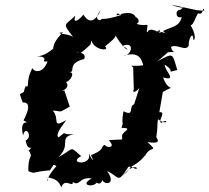

<svg xmlns="http://www.w3.org/2000/svg" viewBox="-20 -783 896 823"><path d="M700 -559C753 -564 719 -547 713 -582C741 -596 774 -561 789 -587C787 -619 809 -653 809 -611C829 -618 794 -692 787 -681C806 -653 821 -723 830 -726C855 -714 848 -766 856 -737L825 -739L714 -763C778 -736 778 -765 753 -741C729 -742 732 -700 759 -710C749 -667 715 -669 679 -650C709 -619 698 -652 639 -647C683 -647 649 -680 669 -641C601 -678 618 -631 609 -649C616 -697 615 -664 564 -681C598 -692 535 -744 566 -671C573 -727 540 -739 481 -717C496 -697 459 -740 501 -719C413 -691 424 -710 409 -696C375 -702 419 -745 414 -744C383 -674 354 -692 337 -721C336 -714 287 -667 303 -716C257 -671 245 -687 294 -624C277 -640 202 -638 250 -645C218 -612 202 -588 210 -556C230 -612 195 -543 139 -542C202 -538 144 -514 184 -520C165 -467 126 -473 119 -491C87 -433 110 -404 90 -414C75 -380 95 -397 65 -379L77 -344C127 -346 83 -274 81 -267C125 -241 58 -290 79 -202C89 -251 123 -195 90 -181C90 -201 88 -143 114 -150C88 -114 102 -162 113 -115C126 -133 97 -109 102 -49C137 -36 110 -46 194 -53C213 -79 206 -81 222 -71C163 -6 190 9 185 -23C221 -15 231 -7 243 20C258 -24 294 25 292 -3C323 18 320 -27 373 -18C319 11 378 22 394 0C420 18 424 -35 420 -26C404 10 489 20 439 -50C495 -23 483 5 528 -64C525 -69 567 -82 505 -29C569 -105 586 -36 543 -69C595 -97 600 -120 602 -115C625 -163 662 -127 612 -174C653 -168 666 -172 650 -195C657 -239 653 -248 657 -272C701 -239 703 -281 672 -256C653 -263 696 -306 663 -302L678 -389C739 -424 703 -382 679 -451C743 -434 685 -480 686 -506C741 -471 681 -470 740 -483C717 -558 725 -557 656 -521ZM362 -110C356 -73 273 -84 328 -114C275 -159 302 -148 230 -109C289 -165 227 -193 297 -208C227 -203 278 -229 231 -194C214 -207 250 -247 264 -268C198 -231 239 -272 206 -309C250 -307 226 -296 279 -326L256 -395C217 -385 297 -402 258 -436C264 -416 313 -473 276 -474C308 -472 263 -511 341 -530C355 -566 288 -556 316 -561C303 -542 314 -542 368 -592L371 -610C386 -564 455 -564 430 -584C464 -612 472 -619 476 -630C523 -550 546 -568 505 -586C558 -609 547 -545 509 -544C569 -562 585 -538 594 -503C546 -497 533 -507 551 -494C552 -447 551 -476 554 -387C556 -422 537 -363 577 -405L555 -336C529 -326 559 -282 509 -306C498 -235 513 -272 501 -235C560 -234 494 -218 504 -195C502 -179 513 -188 446 -182C481 -147 435 -148 430 -162C409 -157 435 -143 370 -118C389 -76 367 -107 362 -126Z"/></svg>

Font: Asimov Aggro
Style: It
Weight: 500
Designer: Google
Version: Version 2.000980; 2014